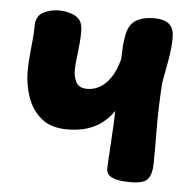

<svg xmlns="http://www.w3.org/2000/svg" viewBox="-45 -597 666 654"><g transform="rotate(5 288.0 -269.5)"><path d="M424 12.7Q388.7 12.4 370.7 6.5Q352.8 0.6 347.2 -8Q341.6 -16.6 341.6 -24.6Q341.6 -33.7 343.1 -58.6Q344.6 -83.6 346.6 -115.6Q348.6 -147.7 350.1 -177.1Q351.6 -206.6 351.6 -224.4Q335.8 -201.2 313.8 -183.8Q291.8 -166.4 262.2 -157Q232.6 -147.6 193.4 -147.6Q138.2 -147.6 105.2 -175Q72.1 -202.4 57.4 -245.2Q42.7 -288 42.7 -332.3Q42.7 -359.2 45.3 -387.5Q47.9 -415.8 50.4 -441.3Q52.9 -466.9 52.9 -484.9Q52.1 -522.3 76.8 -535.6Q101.4 -548.9 131.4 -548.9Q163.1 -548.9 187.9 -535.6Q212.7 -522.3 212.7 -484.7Q212.7 -466.4 211.2 -447.8Q209.7 -429.2 207.6 -411.9Q205.4 -394.6 203.9 -378.9Q202.4 -363.2 202.4 -350.1Q202.4 -327.3 212.2 -309.2Q222 -291.1 250 -291.1Q271.2 -291.1 291.3 -301.7Q311.4 -312.3 328.7 -337Q346 -361.7 356.6 -402.2Q357.6 -418.6 357.8 -431.7Q358 -444.9 359.5 -458Q361 -471.1 364 -487.1Q371.3 -522.4 395.3 -536.6Q419.3 -550.7 454.9 -550.7Q490.4 -550.7 507.6 -536.6Q524.7 -522.6 524.7 -489.8Q524.7 -456.7 517.7 -415.7Q510.7 -374.7 502.7 -333.3Q501.7 -323.8 500.7 -301.5Q499.7 -279.2 498.8 -254.6Q497.9 -229.9 497.7 -213.2Q497.4 -190.7 497.7 -162.3Q498 -134 498 -106.2Q498 -78.3 497.6 -57.2Q497.6 -24.1 484.7 -5.6Q471.8 12.9 424 12.7Z"/></g></svg>

Font: Playpen Sans
Style: Regular
Weight: 400
Designer: Laura Meseguer, Veronika Burian, José Scaglione, Kostas Bartsokas, Vera Evstafieva, Tom Grace, Yorlmar Campos
Foundry: TypeTogether
Version: Version 2.000